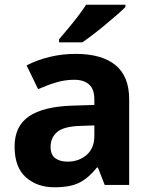

<svg xmlns="http://www.w3.org/2000/svg" viewBox="-20 -786 644 816"><path d="M302 -557Q412 -557 470.5 -509.5Q529 -462 529 -364V0H425L396 -74H392Q357 -30 318 -10Q279 10 211 10Q138 10 90 -32.5Q42 -75 42 -163Q42 -250 103 -291.5Q164 -333 286 -337L381 -340V-364Q381 -407 358.5 -427Q336 -447 296 -447Q256 -447 218 -435.5Q180 -424 142 -407L93 -508Q137 -531 190.5 -544Q244 -557 302 -557ZM323 -251Q251 -249 223 -225Q195 -201 195 -162Q195 -128 215 -113.5Q235 -99 267 -99Q315 -99 348 -127.5Q381 -156 381 -208V-253ZM513 -756Q499 -742 476 -722Q453 -702 426.5 -680Q400 -658 374.5 -638.5Q349 -619 330 -606H231V-619Q247 -638 268.5 -663.5Q290 -689 311 -716.5Q332 -744 346 -766H513Z"/></svg>

Font: Noto Sans Adlam Unjoined
Style: Bold
Weight: 700
Version: Version 3.001